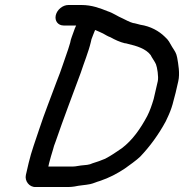

<svg xmlns="http://www.w3.org/2000/svg" viewBox="-20 -724 736 768"><path d="M122.5 24H254.5C261.8 24 269.6 23.3 277.9 22C297.5 17.4 321.5 16.5 340.6 12.5C354 9.7 366.1 3.4 379 0C417.3 -12.9 447.9 -29.1 479.5 -50C494.1 -60.4 527.8 -84.4 540.4 -97C579 -137.3 614.5 -185.7 643.2 -239L655.2 -265C662.8 -282 669.8 -302.4 674.3 -322C677.3 -332 680 -342.3 682.5 -353L693.1 -399C700.4 -430.5 692.9 -468.9 688.8 -493C685.2 -512.4 679.4 -519 668.7 -536C657.4 -554.9 655.9 -561.9 639.2 -577C616.1 -599.7 582.5 -618.9 541.3 -625C532.9 -626.8 521 -631 511.9 -632C499.3 -635.3 481 -645.1 471.1 -650C450.2 -658.6 433.6 -671.6 410.8 -679C381.2 -690.7 348.3 -704 305.5 -704H253.5C231 -704 208.3 -685.5 203.1 -663C197.9 -640.5 212.1 -622 234.6 -622H284.6C280.9 -614.7 277.8 -607 275.3 -599C270.5 -584.1 263 -568.6 260.7 -553C259.6 -548.3 256.9 -539.7 252.7 -527C236.7 -482.8 225.1 -443.1 207.4 -400C184.6 -337.2 157.8 -271.6 136.8 -207C122.6 -163 105.6 -119.4 94.6 -72L83.5 -24C78.1 -0.2 97.2 25.3 122.5 24ZM192.1 -126C194.2 -135.3 197.6 -145.7 202.2 -157C233.9 -249.5 270.3 -344.1 303 -433C315 -470.4 334.5 -517.6 343.4 -556L345.9 -567C350.3 -577.6 356 -594.8 360.4 -604C361.6 -603.3 362.6 -603 363.2 -603C373.8 -599.2 381.8 -594.3 392.2 -590L406.4 -582C411.1 -579.3 416.2 -577 421.8 -575C438.5 -565.5 459.7 -555.6 479.2 -551C482.5 -551 486.1 -550.3 489.8 -549C527.8 -540.1 563 -529.2 582.4 -504C585.9 -495.8 600.8 -475.3 603.8 -467C608.6 -456 615.1 -416.4 611.1 -399L594.7 -328C586.9 -302 579.7 -281.1 569 -260C542.2 -209.5 509.6 -162.8 467.2 -131C441.3 -113.5 426.4 -102.6 400.6 -89L385.2 -83C373.9 -77.9 362.6 -75.5 350.4 -71C337.4 -64.2 320.9 -63.6 303.3 -62C293.9 -61.1 283 -58 273.4 -58H173.4L176.6 -72C180.5 -88.8 186.9 -108.2 192.1 -126Z"/></svg>

Font: HoneyBee
Style: BdIt
Weight: 700
Foundry: Cannot Into Space Fonts
Version: Version 0.89